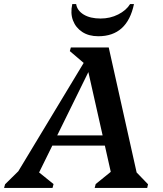

<svg xmlns="http://www.w3.org/2000/svg" viewBox="-74 -923 801 943"><path d="M-54 0 -49 -18 16 -82 337 -614 269 -672 274 -690H460L597 -76L653 -18L649 0H391L396 -19L470 -79L441 -208H183L118 -76L189 -19L184 0ZM207 -258H430L360 -569ZM409 -745Q362 -745 330 -766Q298 -787 284.5 -822.5Q271 -858 281 -903H300Q305 -871 337 -851.5Q369 -832 420 -832Q467 -832 506.5 -852Q546 -872 565 -903H584Q551 -745 409 -745Z"/></svg>

Font: Platypi Medium
Style: Italic
Weight: 500
Italic angle: -13°
Designer: David Sargent
Foundry: Bolt Cutter Type
Version: Version 1.200; ttfautohint (v1.8.4.7-5d5b)